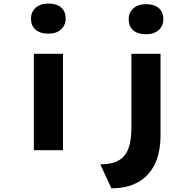

<svg xmlns="http://www.w3.org/2000/svg" viewBox="-20 -827 1068 1057"><path d="M166.3 0V-530.7H326.7V0ZM246.1 -641.8Q201.1 -641.8 175.9 -663.4Q150.7 -685 150.7 -724.6Q150.7 -761.1 176.4 -784.3Q202.1 -807.4 246.1 -807.4Q291.2 -807.4 316.3 -785.8Q341.5 -764.2 341.5 -724.6Q341.5 -688.2 316.1 -665Q290.7 -641.8 246.1 -641.8ZM593.2 209.6 532.3 77.8Q596.2 77.8 633.5 56.1Q670.8 34.3 687.1 -9.9Q703.4 -54 703.4 -124.2V-530.7H863.8V-86Q863.8 13.8 830.9 79.4Q798 144.9 737.7 177.3Q677.4 209.6 593.2 209.6ZM783.8 -638.4Q738.7 -638.4 713.5 -660Q688.4 -681.6 688.4 -721.2Q688.4 -757.6 714 -780.8Q739.7 -804 783.8 -804Q828.8 -804 854 -782.4Q879.2 -760.8 879.2 -721.2Q879.2 -684.7 853.5 -661.6Q827.8 -638.4 783.8 -638.4Z"/></svg>

Font: Lexend Mega
Style: Regular
Weight: 400
Designer: Bonnie Shaver-Troup, Thomas Jockin
Foundry: Lexend
Version: Version 1.007